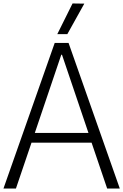

<svg xmlns="http://www.w3.org/2000/svg" viewBox="-24 -1089 712 1109"><path d="M-4 0 292 -841H372L668 0H595L505 -265H158L68 0ZM177 -321H487L334 -773H330ZM307 -892 395 -1069 463 -1068 365 -892Z"/></svg>

Font: Matangi
Style: Regular
Weight: 400
Designer: Prashant Pant
Foundry: The Graphic Ant
Version: Version 3.002